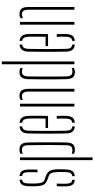

<svg xmlns="http://www.w3.org/2000/svg" viewBox="518 -1358 1040 2116"><g transform="rotate(-90 1038.0 -300.0)"><path d="M42.5 -92Q42 -113.5 42 -139Q42 -164.5 43.5 -194.5H72.5Q71 -163.5 71.2 -138.2Q71.5 -113 71.5 -90.5Q72.5 -57 81.5 -42Q90.5 -27 113.5 -23.5V4.5Q74.5 0.5 59 -22.5Q43.5 -45.5 42.5 -92ZM154 4.5V-23Q178 -27 188 -41.8Q198 -56.5 199 -90.5Q199.5 -106 200 -121.5Q200.5 -137 200.5 -151.5Q200.5 -166 200 -179.5Q199 -226 190.2 -249.8Q181.5 -273.5 152.5 -284L115.5 -297.5Q85.5 -308.5 70.5 -324.8Q55.5 -341 50 -368Q44.5 -395 43 -439Q42.5 -457.5 43 -473Q43.5 -488.5 44 -507Q45.5 -554 60.8 -577.2Q76 -600.5 116 -604.5V-576.5Q92.5 -573 84 -558Q75.5 -543 74.5 -509Q74 -489 73.5 -473.2Q73 -457.5 73.5 -439.5Q74.5 -394 81 -366.8Q87.5 -339.5 119.5 -327L156.5 -314Q195.5 -300.5 213 -270.8Q230.5 -241 230.5 -180Q230.5 -160 230.2 -136Q230 -112 228.5 -91.5Q226.5 -45.5 210.2 -22.5Q194 0.5 154 4.5ZM197 -407Q198 -427 198.2 -444.8Q198.5 -462.5 198.2 -478.8Q198 -495 198 -509Q197.5 -543 188.5 -558Q179.5 -573 156.5 -576.5V-604.5Q196 -600.5 211.2 -577.2Q226.5 -554 227.5 -507.5Q227.5 -494 227.8 -478.2Q228 -462.5 227.8 -444.8Q227.5 -427 226.5 -407Z M331 200V-600H361.5V200ZM401.5 -30.5Q409.5 -26 419.5 -24Q429.5 -22 441.5 -22Q469.5 -22 482.2 -38Q495 -54 495.5 -91Q497 -156.5 497.5 -211.8Q498 -267 497.8 -316Q497.5 -365 497 -412.2Q496.5 -459.5 495.5 -509Q495 -546.5 482.8 -562.2Q470.5 -578 442 -578Q418 -578 401.5 -569V-593.5Q410.5 -600 421.5 -602.8Q432.5 -605.5 447 -605.5Q488 -605.5 506.5 -583Q525 -560.5 526 -508Q527 -469.5 527.2 -418Q527.5 -366.5 527.5 -309.5Q527.5 -252.5 527.2 -196.2Q527 -140 526 -92Q525 -40 506.2 -17.2Q487.5 5.5 446.5 5.5Q418.5 5.5 401.5 -6.5Z M625 -92Q624 -142.5 623.5 -194.8Q623 -247 623 -299.5Q623 -352 623.5 -404.2Q624 -456.5 625 -507Q626.5 -554 644.5 -577Q662.5 -600 703 -604.5V-576.5Q678.5 -572 667.5 -556Q656.5 -540 655.5 -509Q654.5 -448 654 -397.8Q653.5 -347.5 653.5 -300.5Q653.5 -253.5 654 -202.8Q654.5 -152 655.5 -90.5Q656.5 -56.5 667.5 -41.5Q678.5 -26.5 703 -23.5V4.5Q661.5 0.5 644 -22.5Q626.5 -45.5 625 -92ZM743.5 4.5V-23.5Q767 -27.5 777.2 -42.5Q787.5 -57.5 789 -90.5Q790 -112 789.8 -137.5Q789.5 -163 788 -194.5H818Q819.5 -164.5 819.8 -139Q820 -113.5 819 -92Q817 -45.5 800.8 -22.5Q784.5 0.5 743.5 4.5ZM685.5 -290.5V-317.5H789Q790 -359.5 790.2 -396.8Q790.5 -434 790.2 -462.8Q790 -491.5 789 -509Q787 -540 776.5 -556Q766 -572 743.5 -576.5V-604.5Q782 -600 799.5 -577.2Q817 -554.5 819 -507.5Q819.5 -490.5 820 -459.8Q820.5 -429 820.2 -386.2Q820 -343.5 818 -290.5Z M922 0V-600H952.5V0ZM1086.5 0V-509Q1086 -546.5 1073.8 -562.2Q1061.5 -578 1033 -578Q1022 -578 1012 -575.2Q1002 -572.5 993.5 -567.5V-591.5Q1002.5 -598.5 1013.8 -602Q1025 -605.5 1038.5 -605.5Q1079 -605.5 1097.8 -583Q1116.5 -560.5 1117 -508V0Z M1223.5 -92Q1222.5 -143 1222 -193Q1221.5 -243 1221.5 -293.5Q1221.5 -344 1222 -397.2Q1222.5 -450.5 1223.5 -508Q1224.5 -560.5 1243.5 -583Q1262.5 -605.5 1303 -605.5Q1317 -605.5 1327.8 -602.8Q1338.5 -600 1347 -594.5V-570Q1331.5 -578 1308 -578Q1280 -578 1267.5 -562.2Q1255 -546.5 1254 -509Q1252.5 -430 1252.2 -360.2Q1252 -290.5 1252.2 -224.8Q1252.5 -159 1254 -91Q1255 -54 1267 -38Q1279 -22 1307 -22Q1330.5 -22 1347 -30.5V-7Q1338.5 -1 1327.2 2.2Q1316 5.5 1302 5.5Q1261.5 5.5 1243 -17.2Q1224.5 -40 1223.5 -92ZM1388 0V-800H1418.5V0Z M1527 -92Q1526 -142.5 1525.5 -194.8Q1525 -247 1525 -299.5Q1525 -352 1525.5 -404.2Q1526 -456.5 1527 -507Q1528.5 -554 1546.5 -577Q1564.5 -600 1605 -604.5V-576.5Q1580.5 -572 1569.5 -556Q1558.5 -540 1557.5 -509Q1556.5 -448 1556 -397.8Q1555.5 -347.5 1555.5 -300.5Q1555.5 -253.5 1556 -202.8Q1556.5 -152 1557.5 -90.5Q1558.5 -56.5 1569.5 -41.5Q1580.5 -26.5 1605 -23.5V4.5Q1563.5 0.5 1546 -22.5Q1528.5 -45.5 1527 -92ZM1645.5 4.5V-23.5Q1669 -27.5 1679.2 -42.5Q1689.5 -57.5 1691 -90.5Q1692 -112 1691.8 -137.5Q1691.5 -163 1690 -194.5H1720Q1721.5 -164.5 1721.8 -139Q1722 -113.5 1721 -92Q1719 -45.5 1702.8 -22.5Q1686.5 0.5 1645.5 4.5ZM1587.5 -290.5V-317.5H1691Q1692 -359.5 1692.2 -396.8Q1692.5 -434 1692.2 -462.8Q1692 -491.5 1691 -509Q1689 -540 1678.5 -556Q1668 -572 1645.5 -576.5V-604.5Q1684 -600 1701.5 -577.2Q1719 -554.5 1721 -507.5Q1721.5 -490.5 1722 -459.8Q1722.5 -429 1722.2 -386.2Q1722 -343.5 1720 -290.5Z M1824 0V-600H1854.5V0ZM1988.5 0V-509Q1988 -546.5 1975.8 -562.2Q1963.5 -578 1935 -578Q1924 -578 1914 -575.2Q1904 -572.5 1895.5 -567.5V-591.5Q1904.5 -598.5 1915.8 -602Q1927 -605.5 1940.5 -605.5Q1981 -605.5 1999.8 -583Q2018.5 -560.5 2019 -508V0Z"/></g></svg>

Font: Big Shoulders Stencil Display ExtraLight
Style: Regular
Weight: 250
Designer: Patric King
Foundry: XO Type Co
Version: Version 2.001